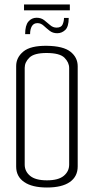

<svg xmlns="http://www.w3.org/2000/svg" viewBox="-20 -832 419 855"><path d="M189 3Q123 3 87.5 -21.5Q52 -46 52 -90V-538Q52 -576 84 -602.5Q116 -629 189 -628Q262 -627 294 -601.5Q326 -576 326 -537V-91Q326 -46 291 -21.5Q256 3 189 3ZM189 -29Q240 -29 264 -49Q288 -69 288 -99V-529Q288 -554 267 -575Q246 -596 187 -596Q132 -596 111 -575.5Q90 -555 90 -530V-99Q90 -69 114 -49Q138 -29 189 -29ZM92 -680Q92 -719 106.5 -736Q121 -753 143 -753Q163 -753 177 -742Q191 -731 203.5 -720Q216 -709 232 -709Q253 -709 259 -723.5Q265 -738 265 -752H286Q286 -713 270.5 -698.5Q255 -684 235 -684Q215 -684 201 -695Q187 -706 174.5 -717.5Q162 -729 147 -729Q130 -729 122 -715.5Q114 -702 114 -680ZM87 -786V-812H291V-786Z"/></svg>

Font: Smooch Sans Light
Style: Regular
Weight: 300
Designer: Robert E. Leuschke
Foundry: Robert E. Leuschke
Version: Version 1.010; ttfautohint (v1.8.3)